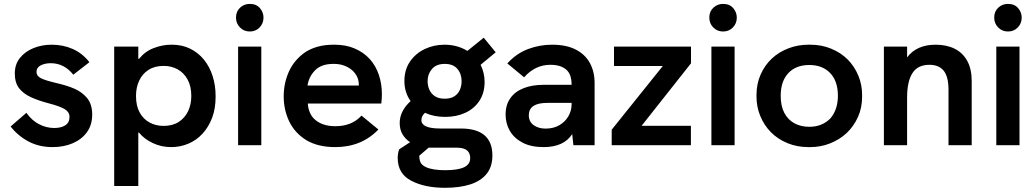

<svg xmlns="http://www.w3.org/2000/svg" viewBox="-20 -726 5182 960"><path d="M243 9.5Q176 9.5 123.2 -18.2Q70.5 -46 33 -93.5L112 -162Q139 -123.5 175.5 -104.8Q212 -86 251 -86Q285.5 -86 306.5 -99.5Q327.5 -113 327.5 -141.5Q327.5 -165 304.8 -179.5Q282 -194 225 -209Q173 -222.5 134.8 -240Q96.5 -257.5 75.2 -285.2Q54 -313 54 -358.5Q54 -404.5 79.8 -436.5Q105.5 -468.5 147.5 -485.5Q189.5 -502.5 238 -502.5Q295.5 -502.5 344 -481Q392.5 -459.5 427 -415L346.5 -352.5Q301 -410 233.5 -410Q205 -410 183.8 -399.2Q162.5 -388.5 162.5 -366Q162.5 -346.5 184.2 -335.2Q206 -324 257 -312Q315.5 -298.5 352.2 -282.5Q389 -266.5 414 -237.5Q441 -206 441 -153.5Q441 -101.5 414.8 -65.2Q388.5 -29 343.8 -9.8Q299 9.5 243 9.5Z M671.5 204H551V-493H671.5V-431.5H675Q704.5 -468.5 747 -485Q792 -502.5 836 -502.5H839.5Q890 -502.5 930 -483Q971 -463 999.5 -428Q1028 -393 1043 -346Q1058 -299.5 1058 -246V-241.5Q1058 -183.5 1041 -138Q1023 -90.5 992.5 -57.5Q962 -24.5 921.5 -7.5Q881 9.5 836 9.5Q786.5 9.5 744.5 -10.5Q702 -30 675 -63H671.5ZM798 -96.5Q843 -96.5 873.8 -116.5Q904.5 -136.5 920.5 -170.2Q936.5 -204 936.5 -246Q936.5 -294.5 918.2 -328Q900 -361.5 868.8 -379Q837.5 -396.5 798 -396.5Q753.5 -396.5 722.8 -376.8Q692 -357 676 -323Q660 -289 660 -246Q660 -197.5 678 -164.2Q696 -131 727.2 -113.8Q758.5 -96.5 798 -96.5Z M1286.5 0H1170.5V-493H1286.5ZM1229 -568.5Q1199.5 -568.5 1179.8 -588.8Q1160 -609 1160 -638Q1160 -668.5 1180.2 -687.5Q1200.5 -706.5 1229 -706.5Q1261.5 -706.5 1279.5 -685.5Q1297.5 -664.5 1297.5 -638Q1297.5 -609 1278 -588.8Q1258.5 -568.5 1229 -568.5Z M1656 9.5Q1570 9.5 1512 -25Q1454 -60.5 1425.5 -120Q1398.5 -177.5 1398.5 -244Q1398.5 -309.5 1424.5 -368Q1451.5 -428 1508.5 -466.5Q1566 -502.5 1647.5 -502.5H1652Q1710 -502.5 1753.5 -483.5Q1799 -464 1829.5 -430Q1859.5 -396 1874.5 -351Q1889.5 -305.5 1889.5 -254.5Q1889.5 -234.5 1886.5 -208.5H1519Q1520.5 -183 1530 -162Q1539 -141 1556.5 -126.5Q1574 -111.5 1598.5 -103.5Q1623.5 -95 1657 -95Q1739.5 -95 1787.5 -148L1872 -78.5Q1787.5 9.5 1656 9.5ZM1774 -298.5V-304.5Q1774 -323 1766 -341.5Q1757 -360.5 1740 -375.5Q1723 -390 1699.5 -398.5Q1677 -406.5 1650 -406.5H1646Q1587.5 -406.5 1556 -375Q1524.5 -343.5 1517.5 -298.5Z M2205 213Q2103 213 2036 177.5Q1968.5 142.5 1968.5 63.5Q1968.5 40.5 1976 20.5L2030.5 -15Q2008 -29.5 1993.2 -53.5Q1978.5 -77.5 1978.5 -111Q1978.5 -170.5 2033 -220.5Q2002 -264 2002 -320.5Q2002 -377.5 2030 -418.2Q2058 -459 2103.8 -480.8Q2149.5 -502.5 2202.5 -502.5Q2266 -502.5 2317 -471.5L2398.5 -537.5L2458.5 -464.5L2383 -402Q2403 -362 2403 -316.5Q2403 -261.5 2377.2 -222.2Q2351.5 -183 2307 -162.2Q2262.5 -141.5 2206 -141.5Q2149 -141.5 2105 -162Q2087 -146 2087 -125.5Q2087 -83.5 2181 -83.5H2283.5Q2442 -83.5 2442 51.5Q2442 107 2413.5 142.8Q2385 178.5 2332 195.8Q2279 213 2205 213ZM2203.5 -232.5Q2233 -232.5 2251.8 -244.5Q2270.5 -256.5 2279.2 -276.5Q2288 -296.5 2288 -320Q2288 -356.5 2267 -381.5Q2246 -406.5 2204 -406.5Q2161.5 -406.5 2139.8 -381Q2118 -355.5 2118 -320.5Q2118 -297 2127 -277Q2136 -257 2154.8 -244.8Q2173.5 -232.5 2203.5 -232.5ZM2206 125Q2268.5 125 2299.8 110.5Q2331 96 2331 64.5Q2331 13 2266.5 12.5H2123L2076.5 52.5Q2076.5 73 2083 86.5Q2089.5 100 2109.5 109.5Q2142.5 125 2206 125Z M2698 9.5Q2635 9.5 2592.8 -12.8Q2550.5 -35 2529.2 -71.8Q2508 -108.5 2508 -153Q2508 -202 2531.8 -235.2Q2555.5 -268.5 2598.2 -285.2Q2641 -302 2699 -302H2838Q2838 -355.5 2811 -378Q2783.5 -402 2732 -402Q2656 -402 2600.5 -339.5L2516.5 -409Q2563 -459.5 2621 -481Q2679 -502.5 2740.5 -502.5Q2812 -502.5 2859.2 -478Q2906.5 -453.5 2929.8 -410.2Q2953 -367 2953 -310.5V0H2847L2841 -55.5Q2799 9.5 2698 9.5ZM2708 -83Q2747.5 -83 2776.8 -100Q2806 -117 2822 -144.8Q2838 -172.5 2838 -204V-211.5H2715.5Q2625.5 -211.5 2624 -151Q2624 -117.5 2648.2 -100.2Q2672.5 -83 2708 -83Z M3434.5 0H3038.5V-77.5L3294 -396H3050V-493H3435V-409.5L3188 -97H3434.5Z M3653 0H3537V-493H3653ZM3595.5 -568.5Q3566 -568.5 3546.2 -588.8Q3526.5 -609 3526.5 -638Q3526.5 -668.5 3546.8 -687.5Q3567 -706.5 3595.5 -706.5Q3628 -706.5 3646 -685.5Q3664 -664.5 3664 -638Q3664 -609 3644.5 -588.8Q3625 -568.5 3595.5 -568.5Z M4030.5 9.5H4022.5Q3965.5 9.5 3918 -10Q3869 -30 3834.5 -65Q3800 -100 3781 -147Q3762.5 -192 3762.5 -243V-251Q3762.5 -307 3783 -353Q3803.5 -400 3839.5 -433.5Q3875.5 -467 3924 -485Q3970 -502.5 4022.5 -502.5H4030.5Q4087.5 -502.5 4135 -483Q4184 -463 4218.5 -428.5Q4253 -393.5 4272 -347Q4290.5 -302 4290.5 -251V-243Q4290.5 -187.5 4270.5 -142.5Q4249.5 -95 4213.5 -61Q4177.5 -27.5 4129 -8.5Q4082.5 9.5 4030.5 9.5ZM4026.5 -92Q4091 -92 4132 -134Q4169.5 -178.5 4169.5 -247Q4169.5 -320.5 4130.8 -360.8Q4092 -401 4026.5 -401Q3959.5 -401 3921.5 -360.2Q3883.5 -319.5 3883.5 -247Q3883.5 -195.5 3901.8 -161.2Q3920 -127 3952.2 -109.5Q3984.5 -92 4026.5 -92Z M4838.5 0H4722.5V-277.5Q4722.5 -342 4698.8 -372Q4675 -402 4627 -402Q4568.5 -402 4542 -360.2Q4515.5 -318.5 4515.5 -238.5V0H4399.5V-493H4515.5V-439Q4563 -502.5 4658.5 -502.5Q4712.5 -502.5 4753 -482.5Q4793.5 -462.5 4816 -422Q4838.5 -381.5 4838.5 -320Z M5077.5 0H4961.5V-493H5077.5ZM5020 -568.5Q4990.5 -568.5 4970.8 -588.8Q4951 -609 4951 -638Q4951 -668.5 4971.2 -687.5Q4991.5 -706.5 5020 -706.5Q5052.5 -706.5 5070.5 -685.5Q5088.5 -664.5 5088.5 -638Q5088.5 -609 5069 -588.8Q5049.5 -568.5 5020 -568.5Z"/></svg>

Font: Acari Sans Neue
Style: Bold
Weight: 700
Designer: Alfredo Marco Pradil (font), Cristiano Sobral (main changes)
Foundry: Hanken Design Co. (font), Cristiano Sobral (main changes)
Version: Version 2.459;March 19, 2022;FontCreator 14.0.0.2808 64-bit;